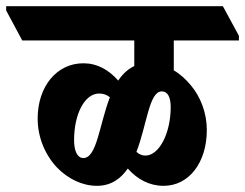

<svg xmlns="http://www.w3.org/2000/svg" viewBox="-88 -647 794 622"><path d="M226 -45C272 -45 303 -68 326 -101C357 -66 396 -45 442 -45C524 -45 582 -120 582 -226C582 -281 562 -333 530 -371C514 -390 496 -407 475 -419V-516H686V-531L634 -627H-68V-613L-16 -516H347V-433C326 -423 309 -407 295 -386C264 -421 227 -442 182 -442C96 -442 34 -367 34 -263C34 -201 59 -144 97 -104C132 -68 178 -45 226 -45ZM436 -351C456 -351 465 -331 465 -300C465 -216 428 -143 383 -143C372 -143 363 -147 354 -155C388 -243 395 -351 436 -351ZM152 -193C152 -279 187 -344 233 -344C247 -344 258 -340 268 -332C234 -244 226 -135 182 -135C163 -135 152 -157 152 -193Z"/></svg>

Font: Noto Serif Devanagari ExtraCondensed Black
Style: Regular
Weight: 900
Width: 2
Designer: Universal Thirst, Indian Type Foundry and the Monotype Design Team
Foundry: Monotype Imaging Inc.
Version: Version 2.004